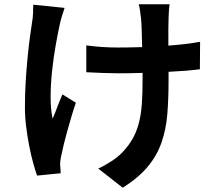

<svg xmlns="http://www.w3.org/2000/svg" viewBox="-20 -812 1040 901"><path d="M283 -775Q277 -757 270 -734Q263 -711 260 -695Q251 -654 241 -597.5Q231 -541 224.5 -480Q218 -419 217.5 -360Q217 -301 227 -255Q237 -278 249 -310Q261 -342 273 -369L336 -330Q325 -298 315 -264Q305 -230 296 -198Q287 -166 280 -137.5Q273 -109 269 -88Q266 -77 264 -62.5Q262 -48 262 -40Q263 -32 263.5 -21Q264 -10 265 1L154 12Q146 -10 136 -46Q126 -82 117.5 -125Q109 -168 103 -215.5Q97 -263 97 -309Q97 -370 100.5 -428Q104 -486 109 -537.5Q114 -589 119.5 -631.5Q125 -674 130 -704Q134 -725 135 -748Q136 -771 136 -790ZM918 -487Q888 -483 850.5 -480Q813 -477 771 -475V-434Q771 -346 765 -274.5Q759 -203 737.5 -142Q716 -81 673 -29.5Q630 22 556 69L441 -21Q470 -34 503 -55.5Q536 -77 557 -100Q585 -130 603 -162Q621 -194 631.5 -234Q642 -274 645.5 -322.5Q649 -371 649 -434V-470Q621 -469 593 -468.5Q565 -468 538 -468Q506 -468 464 -469.5Q422 -471 385 -473V-599Q422 -594 458.5 -591.5Q495 -589 535 -589Q562 -589 590 -589.5Q618 -590 647 -591Q646 -633 645 -668.5Q644 -704 642 -724Q640 -740 637.5 -759.5Q635 -779 631 -792H776Q773 -775 772.5 -758.5Q772 -742 771 -725Q770 -708 770 -673.5Q770 -639 770 -598Q812 -601 850 -605.5Q888 -610 919 -616Z"/></svg>

Font: SpoqaHanSansJP-Bold
Style: Regular
Weight: 700
Designer: [Source Han Sans]
Ryoko NISHIZUKA  (kana & ideographs); Paul D. Hunt (Latin, Greek & Cyrillic); Wenlong ZHANG  (bopomofo
Foundry: Spoqa (http://bi.spoqa.com)
Version: Version 1.002.20150607